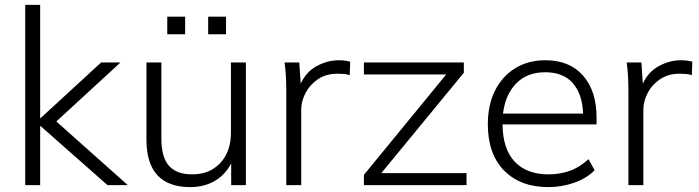

<svg xmlns="http://www.w3.org/2000/svg" viewBox="-20 -756 2853 784"><path d="M83 0V-736H144V-274H146L393 -501H472L210 -260L502 0H419L146 -241H144V0Z M578 0ZM757 8Q578 8 578 -186V-501H639V-190Q639 -114 670 -79Q701 -44 765 -44Q836 -44 879.5 -90.5Q923 -137 923 -214V-501H984V0H924V-89Q900 -42 856.5 -17Q813 8 757 8ZM830 -616V-688H903V-616ZM663 -616V-688H736V-616Z M1149 0V-384Q1149 -412 1147.5 -442.5Q1146 -473 1142 -501H1202L1208 -414Q1229 -462 1273 -486Q1317 -510 1364 -510Q1377 -510 1388.5 -508.5Q1400 -507 1410 -504L1408 -449Q1397 -453 1384.5 -454Q1372 -455 1358 -455Q1312 -455 1279 -433Q1246 -411 1228 -377Q1210 -343 1210 -308V0Z M1466 0V-42L1802 -452H1466V-501H1874V-459L1537 -49H1885V0Z M2219 8Q2105 8 2038.5 -59.5Q1972 -127 1972 -249Q1972 -328 2001.5 -386.5Q2031 -445 2084 -477.5Q2137 -510 2207 -510Q2306 -510 2361 -447Q2416 -384 2416 -276V-248H2032Q2033 -147 2082 -95.5Q2131 -44 2220 -44Q2265 -44 2305.5 -58Q2346 -72 2383 -106L2408 -61Q2376 -28 2325 -10Q2274 8 2219 8ZM2206 -461Q2132 -461 2087.5 -415Q2043 -369 2034 -292H2361Q2358 -372 2319 -416.5Q2280 -461 2206 -461Z M2546 0V-384Q2546 -412 2544.5 -442.5Q2543 -473 2539 -501H2599L2605 -414Q2626 -462 2670 -486Q2714 -510 2761 -510Q2774 -510 2785.5 -508.5Q2797 -507 2807 -504L2805 -449Q2794 -453 2781.5 -454Q2769 -455 2755 -455Q2709 -455 2676 -433Q2643 -411 2625 -377Q2607 -343 2607 -308V0Z"/></svg>

Font: Winston Light
Style: Regular
Weight: 300
Designer: Original fonts by Vernon Adams / Changes by Cristiano Sobral
Foundry: Original fonts by Vernon Adams / Changes by Cristiano Sobral
Version: Version 2.503;July 17, 2020;FontCreator 13.0.0.2655 64-bit